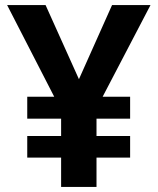

<svg xmlns="http://www.w3.org/2000/svg" viewBox="-20 -734 620 754"><path d="M290 -423 420 -714H571L383 -354H491V-268H359V-200H491V-115H359V0H220V-115H87V-200H220V-268H87V-354H193L8 -714H159Z"/></svg>

Font: Noto Sans Syriac
Style: Bold
Weight: 700
Designer: Patrick Giasson and the Monotype Design Team
Foundry: Monotype Imaging Inc.
Version: Version 3.000; ttfautohint (v1.8.4.7-5d5b)